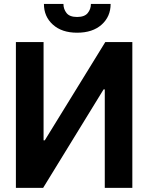

<svg xmlns="http://www.w3.org/2000/svg" viewBox="-20 -927 740 958"><path d="M640.3 10.3V-717H505.3L203.5 -226.9H197.4V-717H59.3V10.3H195.3L496.8 -480.8H502.8V10.3ZM433.6 -907.3H532Q532 -844.1 487 -804Q442.1 -763.8 364.7 -763.8Q288.7 -763.8 244 -804Q199.2 -844.1 199.2 -907.3H296.5Q296.5 -881.7 312 -862Q327.4 -842.3 364.7 -842.3Q402 -842.3 417.8 -862Q433.6 -881.7 433.6 -907.3Z"/></svg>

Font: Interface
Style: Bold
Weight: 700
Designer: Rasmus Andersson
Foundry: rsms
Version: Version 1.8